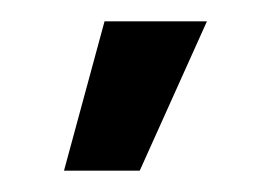

<svg xmlns="http://www.w3.org/2000/svg" viewBox="-20 40 254 180"><path d="M40 200 78 60H174L111 200Z"/></svg>

Font: Tektur SemiCondensed
Style: Regular
Weight: 400
Width: 4
Designer: Adam Jagosz
Foundry: Adam Jagosz
Version: Version 1.005;gftools[0.9.30]